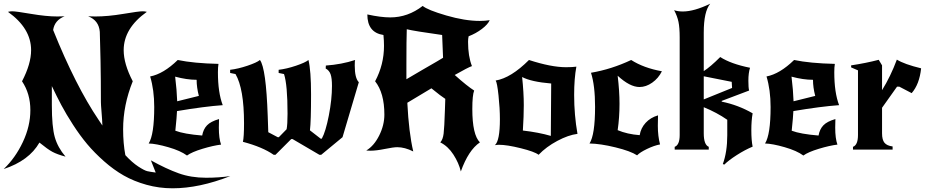

<svg xmlns="http://www.w3.org/2000/svg" viewBox="-31 -808 4999 1037"><path d="M502 -160 522 -130Q521 -161 517.5 -202Q514 -243 514 -257Q514 -314 513.5 -374.5Q513 -435 512 -480Q511 -525 510 -561Q509 -597 508.5 -617Q508 -637 508 -636Q503 -698 445 -720Q458 -719 484 -719Q552 -719 635 -733Q718 -747 739 -747Q752 -747 762 -744Q637 -655 637 -537Q637 -463 686 -369Q634 -240 634 -110Q634 -34 646 30Q683 70 716 91.5Q749 113 764.5 116.5Q780 120 810 124L784 58Q867 104 934 128Q1001 152 1082 152Q1151 152 1213 143Q1045 209 901 209Q828 209 760 190Q692 171 637.5 140Q583 109 531 63Q479 17 440 -29.5Q401 -76 363.5 -134Q326 -192 300.5 -240Q275 -288 249 -343V-241Q249 -123 265 -67Q281 -11 323 38Q278 26 252 12Q226 -2 182 -38Q126 60 -11 105Q52 45 92.5 -41Q133 -127 133 -213Q133 -302 88 -369Q137 -463 137 -537Q137 -655 12 -744Q23 -747 35 -747Q55 -747 137 -733Q219 -719 279 -719Q305 -719 318 -720Q264 -699 256 -646Q377 -345 502 -160Z M979 32Q944 6 878 -13Q812 -32 772 -33Q802 -81 802 -230Q802 -322 780 -395Q852 -409 929 -484Q1015 -466 1149 -463Q1146 -445 1146 -418Q1146 -308 1172 -240Q1073 -233 925 -208Q924 -179 916 -102Q963 -84 1061 -76Q1067 -110 1087 -131Q1107 -152 1152 -165Q1151 -149 1151 -119Q1151 -60 1163 -27Q1121 -22 1063 -4.5Q1005 13 979 32ZM915 -394Q924 -321 926 -261L1043 -290Q1031 -336 1031 -377Q978 -377 915 -394Z M1704 28H1694Q1658 6 1549 -57H1542L1457 28H1447Q1387 -14 1281 -42Q1287 -68 1287 -142Q1287 -329 1241 -408L1212 -414V-431Q1255 -436 1305.5 -453Q1356 -470 1373 -484Q1406 -440 1415 -181L1418 -94L1469 -67H1475L1517 -110Q1522 -136 1522 -194Q1522 -350 1503 -408L1474 -414V-431Q1517 -436 1567.5 -453Q1618 -470 1635 -484Q1649 -427 1649 -298Q1649 -152 1643 -104L1701 -59H1707Q1728 -97 1745 -184Q1762 -271 1762 -344Q1762 -386 1754.5 -407Q1747 -428 1728 -438L1729 -454Q1814 -460 1887 -484Q1885 -480 1885 -454Q1885 -386 1907 -364L1819 -67Z M2561 -39Q2499 3 2458 118Q2447 72 2418 27Q2389 -18 2347 -39Q2361 -54 2365 -86Q2369 -118 2372 -213Q2373 -251 2374 -274Q2353 -287 2299 -331Q2190 -266 2169 -253Q2177 -92 2201 10Q2155 -13 2115 -13Q2094 -13 2047.5 -3.5Q2001 6 1969 6Q1954 6 1947 5Q1989 -20 2017 -76Q2045 -132 2045 -189Q2045 -306 1995 -369Q2043 -459 2043 -560Q2043 -588 2040 -619Q1953 -632 1953 -730Q2026 -714 2077 -714Q2172 -714 2252 -776Q2278 -754 2379 -724.5Q2480 -695 2560 -695Q2589 -695 2614 -699Q2604 -676 2571.5 -651.5Q2539 -627 2500 -612Q2497 -598 2497 -582Q2497 -504 2518 -451Q2497 -444 2425 -403Q2492 -343 2530 -319Q2520 -294 2520 -219Q2520 -80 2561 -39ZM2362 -496 2357 -619Q2207 -640 2166 -650Q2164 -596 2164 -459V-380Q2201 -402 2250 -430.5Q2299 -459 2329.5 -476.5Q2360 -494 2362 -496Z M2826 -484Q2946 -445 3026 -445Q3061 -445 3082 -448Q3070 -384 3070 -295Q3070 -187 3088 -85Q3039 -79 2979 -47Q2919 -15 2878 28Q2856 11 2781.5 -7.5Q2707 -26 2664 -26Q2654 -26 2642 -24Q2669 -48 2669 -164Q2669 -222 2661.5 -292.5Q2654 -363 2646 -373Q2729 -387 2826 -484ZM2944 -74 2946 -357Q2838 -366 2789 -392Q2798 -308 2798 -240Q2798 -181 2793 -103Q2879 -93 2944 -74Z M3410 31Q3375 8 3293.5 -12Q3212 -32 3153 -33Q3183 -80 3183 -231Q3183 -346 3161 -415Q3272 -434 3378 -484Q3445 -441 3544 -423Q3525 -385 3491.5 -361.5Q3458 -338 3423 -338Q3371 -338 3305 -399Q3315 -316 3315 -248Q3315 -173 3305 -105Q3357 -83 3424 -78Q3430 -116 3456 -144.5Q3482 -173 3523 -185Q3522 -174 3522 -129Q3522 -72 3534 -28Q3502 -22 3463.5 -3.5Q3425 15 3410 31Z M3881 81 3873 78Q3897 13 3897 -78V-161Q3841 -200 3770 -229V-88Q3770 -26 3797 -15V0H3613V-15Q3640 -25 3640 -79V-605Q3640 -659 3633.5 -690Q3627 -721 3610 -753Q3630 -746 3657 -746Q3718 -746 3805 -788Q3770 -746 3770 -632V-424Q3806 -447 3859 -500Q3916 -463 4020 -442Q4011 -414 4011 -372Q4011 -334 4015 -319L3867 -263V-259Q3956 -241 4034 -196Q4027 -157 4027 -105Q4027 -50 4034 -16Q3993 1 3948.5 29.5Q3904 58 3881 81ZM3770 -396V-271L3923 -333L3921 -366Z M4308 32Q4273 6 4207 -13Q4141 -32 4101 -33Q4131 -81 4131 -230Q4131 -322 4109 -395Q4181 -409 4258 -484Q4344 -466 4478 -463Q4475 -445 4475 -418Q4475 -308 4501 -240Q4402 -233 4254 -208Q4253 -179 4245 -102Q4292 -84 4390 -76Q4396 -110 4416 -131Q4436 -152 4481 -165Q4480 -149 4480 -119Q4480 -60 4492 -27Q4450 -22 4392 -4.5Q4334 13 4308 32ZM4244 -394Q4253 -321 4255 -261L4372 -290Q4360 -336 4360 -377Q4307 -377 4244 -394Z M4733 -455V-321Q4779 -395 4813 -486Q4853 -461 4944 -439Q4935 -353 4893 -305L4826 -340H4814L4733 -226V-88Q4733 -53 4746 -37Q4759 -21 4790 -17V0H4576V-15Q4603 -25 4603 -79V-428L4566 -444V-455Q4646 -467 4715 -485Z"/></svg>

Font: NewRocker
Style: Regular
Weight: 400
Designer: Pablo Impallari, Brenda Gallo, Rodrigo Fuenzalida
Foundry: Pablo Impallari, Brenda Gallo, Rodrigo Fuenzalida
Version: Version 1.000